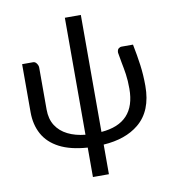

<svg xmlns="http://www.w3.org/2000/svg" viewBox="-94 -799 953 1053"><g transform="rotate(-10 382.0 -272.5)"><path d="M427 171H338V7Q243 0.5 182 -31.2Q121 -63 92 -116Q63 -169 63 -238V-506H124.5Q136 -506 144 -494.2Q152 -482.5 152 -471.5V-238Q152 -184.5 175.5 -148Q199 -111.5 240.8 -90.8Q282.5 -70 338 -64.5V-716H427V-64.5Q619 -79.5 619 -271.5Q619 -317.5 613.8 -352.8Q608.5 -388 602 -419.5Q596.5 -447.5 592 -476.5Q592 -493 600 -499.5Q608 -506 617 -506H680.5Q693 -443.5 700.5 -388.2Q708 -333 708 -271.5Q708 -131.5 623.5 -62.5Q550 -2 427 6Z"/></g></svg>

Font: Verano Sans
Style: Regular
Weight: 400
Designer: Lukasz Dziedzic with Adam Twardoch and Botio Nikoltchev
Foundry: tyPoland Lukasz Dziedzic
Version: Version 3.001;December 28, 2019;FontCreator 12.0.0.2547 64-b